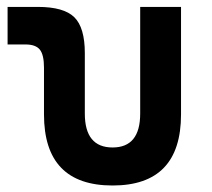

<svg xmlns="http://www.w3.org/2000/svg" viewBox="-20 -538 626 567"><path d="M312.5 9.8Q109.9 9.8 109.9 -200.2V-338.4Q109.9 -376 97.7 -391.4Q85.4 -406.7 55.2 -406.7H2.4V-517.6H91.8Q168.5 -517.6 199.5 -487.1Q230.5 -456.5 230.5 -380.9V-202.6Q230.5 -102.5 312.5 -102.5Q394 -102.5 394 -202.6V-517.6H514.6V-200.2Q514.6 9.8 312.5 9.8Z"/></svg>

Font: CaskaydiaCove NFP SemiBold
Style: Regular
Weight: 600
Designer: Aaron Bell
Foundry: Saja Typeworks
Version: Version 2111.001; VTT 6.35;Nerd Fonts 3.1.1